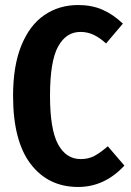

<svg xmlns="http://www.w3.org/2000/svg" viewBox="-20 -728 520 764"><path d="M469 -634 402 -555Q377 -578 352.5 -589.5Q328 -601 300 -601Q243 -601 211 -542.5Q179 -484 179 -347Q179 -213 211 -154Q243 -95 301 -95Q332 -95 355.5 -107.5Q379 -120 409 -146L475 -69Q396 16 291 16Q172 16 102 -75.5Q32 -167 32 -347Q32 -466 65 -547Q98 -628 156.5 -668Q215 -708 291 -708Q345 -708 387.5 -689.5Q430 -671 469 -634Z"/></svg>

Font: Fira Sans Compressed SemiBold
Style: Regular
Weight: 600
Width: 1
Designer: bBox Type GmbH & Carrois Corporate GbR & Edenspiekermann AG
Foundry: bBox Type GmbH & Carrois Corporate GbR & Edenspiekermann AG
Version: Version 4.301